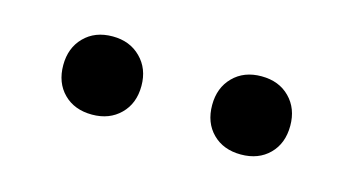

<svg xmlns="http://www.w3.org/2000/svg" viewBox="-32 -789 511 278"><g transform="rotate(15 223.5 -650.5)"><path d="M335.4 -592.3Q309.1 -592.3 293 -608.4Q276.9 -624.5 276.9 -650.9Q276.9 -676.8 293 -693.1Q309.1 -709.5 335.4 -709.5Q361.8 -709.5 377.9 -693.1Q394 -676.8 394 -650.9Q394 -624.5 377.9 -608.4Q361.8 -592.3 335.4 -592.3ZM112.3 -592.3Q85.9 -592.3 69.8 -608.4Q53.7 -624.5 53.7 -650.9Q53.7 -676.8 69.8 -693.1Q85.9 -709.5 112.3 -709.5Q138.2 -709.5 154.5 -693.1Q170.9 -676.8 170.9 -650.9Q170.9 -624.5 154.5 -608.4Q138.2 -592.3 112.3 -592.3Z"/></g></svg>

Font: Kumbh Sans
Style: Bold
Weight: 700
Version: Version 1.005